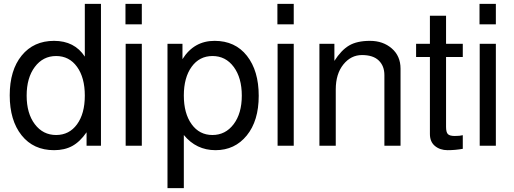

<svg xmlns="http://www.w3.org/2000/svg" viewBox="-20 -749 2641 987"><path d="M416 -257.5Q416 -350 376 -405.5Q336 -461 268.5 -461Q201 -461 159 -405Q117 -349 117 -257.5Q117 -166 159 -110.5Q201 -55 268.5 -55Q336 -55 376 -110Q416 -165 416 -257.5ZM499 -729V0H425V-69Q391 -20 351.5 1.5Q312 23 258 23Q152 23 91 -53.5Q30 -130 30 -259Q30 -388 91.5 -463.5Q153 -539 258 -539Q363 -539 416 -458V-729Z M709 -729V-624H625V-729ZM709 -524V0H626V-524Z M1223 -257.5Q1223 -349 1181.5 -405Q1140 -461 1072.5 -461Q1005 -461 965 -405.5Q925 -350 925 -258Q925 -166 965 -110.5Q1005 -55 1072 -55Q1139 -55 1181 -110.5Q1223 -166 1223 -257.5ZM841 218V-524H918V-445Q977 -539 1083 -539Q1189 -539 1249.5 -462Q1310 -385 1310 -256.5Q1310 -128 1248.5 -52.5Q1187 23 1088 23Q989 23 925 -55V218Z M1490 -729V-624H1406V-729ZM1490 -524V0H1407V-524Z M1622 -524H1699V-436Q1734 -491 1774.5 -515Q1815 -539 1882 -539Q1949 -539 1994 -500Q2039 -461 2039 -396V0H1956V-363Q1956 -410 1927 -438Q1898 -466 1841 -466Q1784 -466 1745 -417.5Q1706 -369 1706 -289V0H1622Z M2359 -524V-456H2273V-97Q2273 -69 2282.5 -59.5Q2292 -50 2318 -50Q2344 -50 2359 -54V16Q2320 23 2281 23Q2242 23 2216 1.5Q2190 -20 2190 -60V-456H2119V-524H2190V-668H2273V-524Z M2529 -729V-624H2445V-729ZM2529 -524V0H2446V-524Z"/></svg>

Font: Autonym
Style: Regular
Weight: 500
Version: Version 1.0.20131126